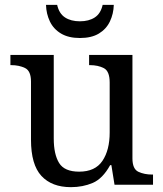

<svg xmlns="http://www.w3.org/2000/svg" viewBox="-20 -763 675 793"><path d="M273 10Q194 10 151 -36.5Q108 -83 108 -186V-426Q108 -470 83.5 -482Q59 -494 26 -494H23V-536H202V-191Q202 -126 224 -90Q246 -54 307 -54Q373 -54 403 -98.5Q433 -143 433 -216V-422Q433 -469 409 -481.5Q385 -494 351 -494H348V-536H527V-109Q527 -65 551.5 -53.5Q576 -42 609 -42H612V0H453L440 -81H435Q404 -25 363 -7.5Q322 10 273 10ZM310 -606Q263 -606 232 -624.5Q201 -643 186 -674.5Q171 -706 170 -743H216Q224 -707 248.5 -691Q273 -675 310 -675Q347 -675 371.5 -691Q396 -707 404 -743H450Q449 -706 434 -674.5Q419 -643 388.5 -624.5Q358 -606 310 -606Z"/></svg>

Font: Noto Serif Vithkuqi
Style: Regular
Weight: 400
Version: Version 1.005